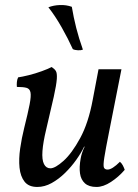

<svg xmlns="http://www.w3.org/2000/svg" viewBox="-20 -733 548 762"><path d="M128 9Q94 9 77.5 -12Q61 -33 57.5 -67.5Q54 -102 60 -143.5Q66 -185 76 -225Q91 -285 97.5 -318.5Q104 -352 101 -366.5Q98 -381 85 -384.5Q72 -388 47 -388Q46 -397 47 -407.5Q48 -418 52 -426Q67 -428 93.5 -434.5Q120 -441 146 -450.5Q172 -460 185 -467Q196 -460 201.5 -451.5Q207 -443 205.5 -420Q204 -397 193.5 -349.5Q183 -302 163 -218Q151 -168 148.5 -133.5Q146 -99 154.5 -82Q163 -65 180 -65Q199 -65 232 -94.5Q265 -124 298 -184.5Q331 -245 348 -337L371 -458H462L413 -210Q399 -140 394 -108Q389 -76 392.5 -68Q396 -60 407 -60Q425 -60 456 -91Q463 -85 467.5 -76.5Q472 -68 475 -59Q451 -31 420.5 -11Q390 9 363 9Q333 9 317 -5.5Q301 -20 297.5 -45Q294 -70 300 -103Q302 -115 306 -127Q310 -139 316 -151H314Q302 -126 282.5 -98.5Q263 -71 238 -46.5Q213 -22 185 -6.5Q157 9 128 9ZM265 -706Q272 -664 282.5 -622.5Q293 -581 309 -536Q302 -533 289.5 -533.5Q277 -534 269 -538Q251 -578 225 -624Q199 -670 172 -704Q192 -712 217.5 -713Q243 -714 265 -706Z"/></svg>

Font: Vollkorn
Style: Italic
Weight: 400
Italic angle: -11°
Designer: Friedrich Althausen
Foundry: Friedrich Althausen
Version: Version 5.001